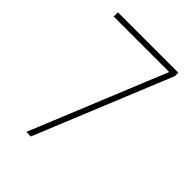

<svg xmlns="http://www.w3.org/2000/svg" viewBox="-192 -835 834 834"><g transform="rotate(45 225.5 -417.5)"><path d="M121 -93 376 -716H35V-742H406V-721L149 -93Z"/></g></svg>

Font: Noto Sans Telugu UI Condensed Thin
Style: Regular
Weight: 100
Width: 3
Designer: Jelle Bosma - Monotype Design Team
Foundry: Monotype Imaging Inc.
Version: Version 2.005; ttfautohint (v1.8.4.7-5d5b)